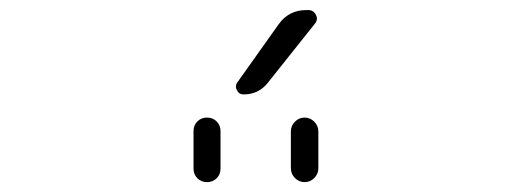

<svg xmlns="http://www.w3.org/2000/svg" viewBox="-20 -995 1040 389"><path d="M372.1 -653.3V-729.5Q372.1 -741.2 379.9 -749Q387.7 -756.8 399.4 -756.8Q411.1 -756.8 418.9 -749Q426.8 -741.2 426.8 -729.5V-653.3Q426.8 -641.6 418.9 -633.8Q411.1 -626 399.4 -626Q387.7 -626 379.9 -633.8Q372.1 -641.6 372.1 -653.3ZM569.3 -654.3V-728.5Q569.3 -740.2 577.6 -748.5Q585.9 -756.8 597.2 -756.8Q608.4 -756.8 616.7 -748.5Q625 -740.2 625 -728.5V-654.3Q625 -642.6 616.7 -634.3Q608.4 -626 597.2 -626Q585.9 -626 577.6 -634.3Q569.3 -642.6 569.3 -654.3ZM522.5 -827.1Q503.9 -803.7 473.6 -803.7Q463.9 -803.7 460 -812.5Q458 -815.4 458 -819.3Q458 -824.2 460.9 -828.1L544.9 -946.3Q565.4 -974.6 600.6 -974.6H604.5Q615.2 -974.6 620.1 -964.8Q622.1 -960.9 622.1 -958Q622.1 -952.1 618.2 -947.3Z"/></svg>

Font: Gen Jyuu Gothic L Monospace Light
Style: Regular
Weight: 300
Designer: [Source Han Sans]
Ryoko NISHIZUKA  (kana & ideographs); Paul D. Hunt (Latin, Greek & Cyrillic); Wenlong ZHANG  (bopomofo
Version: Version 1.002.20150607